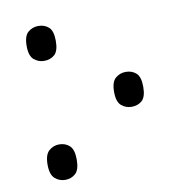

<svg xmlns="http://www.w3.org/2000/svg" viewBox="-66 -593 621 661"><g transform="rotate(-10 244.5 -262.0)"><path d="M110 -409Q90 -409 74.5 -422Q59 -435 59 -470Q59 -505 74.5 -518Q90 -531 110 -531Q132 -531 146.5 -518Q161 -505 161 -470Q161 -435 146.5 -422Q132 -409 110 -409ZM379 -201Q359 -201 343.5 -214Q328 -227 328 -262Q328 -297 343.5 -310Q359 -323 379 -323Q401 -323 415.5 -310Q430 -297 430 -262Q430 -227 415.5 -214Q401 -201 379 -201ZM110 7Q90 7 74.5 -6.5Q59 -20 59 -55Q59 -90 74.5 -103.5Q90 -117 110 -117Q132 -117 146.5 -103.5Q161 -90 161 -55Q161 -20 146.5 -6.5Q132 7 110 7Z"/></g></svg>

Font: Noto Serif ExtraCondensed
Style: Regular
Weight: 400
Width: 2
Designer: Monotype Design Team
Foundry: Monotype Imaging Inc.
Version: Version 2.015